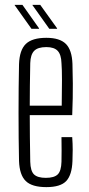

<svg xmlns="http://www.w3.org/2000/svg" viewBox="-20 -761 364 787"><path d="M232 -199H276Q278 -172 278 -147Q278 -122 277 -101Q275 -44 251.5 -19Q228 6 170 6Q111 6 85.5 -19Q60 -44 58 -101Q56 -194 56 -299Q56 -404 58 -498Q60 -556 86 -581Q112 -606 170 -606Q225 -606 250 -581Q275 -556 277 -499Q278 -474 278.5 -418.5Q279 -363 276 -289H102Q102 -245 102.5 -199.5Q103 -154 104 -98Q105 -60 119.5 -46Q134 -32 168 -32Q202 -32 216.5 -46Q231 -60 232 -98Q233 -138 232 -199ZM170 -568Q135 -568 120 -552.5Q105 -537 104 -502Q103 -451 102.5 -410Q102 -369 102 -328H233Q234 -387 234 -432.5Q234 -478 232 -502Q231 -537 216.5 -552.5Q202 -568 170 -568ZM109 -643 40 -740V-741H72L140 -645V-643ZM113 -740V-741H145L214 -645V-643H182Z"/></svg>

Font: Big Shoulders Display Light
Style: Regular
Weight: 300
Designer: Patric King
Foundry: XO Type Co
Version: Version 1.000; ttfautohint (v1.8.2)